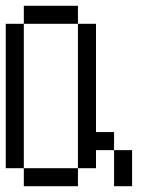

<svg xmlns="http://www.w3.org/2000/svg" viewBox="-20 -645 540 665"><path d="M62.5 -62.5V0H250V-62.5ZM62.5 -62.5Q62.5 -62.5 62.5 -562.5H0Q0 -562.5 0 -62.5ZM250 -62.5H312.5V-125H375Q375 -125 375 0H437.5Q437.5 0 437.5 -125H375V-187.5H312.5Q312.5 -187.5 312.5 -562.5H250Q250 -562.5 250 -62.5ZM62.5 -562.5H250V-625H62.5Z"/></svg>

Font: CalcUnifontExMono
Style: Regular
Weight: 500
Version: Version 15.0.06